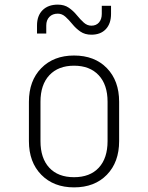

<svg xmlns="http://www.w3.org/2000/svg" viewBox="-20 -800 640 830"><path d="M300 10Q212 10 158.5 -44.5Q105 -99 105 -190V-360Q105 -451 158.5 -505.5Q212 -560 300 -560Q389 -560 442 -505.5Q495 -451 495 -360V-190Q495 -99 442 -44.5Q389 10 300 10ZM300 -34Q369 -34 407 -75Q445 -116 445 -190V-360Q445 -434 406.5 -475Q368 -516 300 -516Q232 -516 193.5 -475Q155 -434 155 -360V-190Q155 -116 193 -75Q231 -34 300 -34ZM375 -650Q347 -650 327.5 -663.5Q308 -677 293 -695.5Q278 -714 263 -727.5Q248 -741 230 -741Q207 -741 193.5 -727Q180 -713 180 -690V-655H140V-690Q140 -732 164 -756Q188 -780 230 -780Q258 -780 277.5 -766.5Q297 -753 312 -734.5Q327 -716 342 -702.5Q357 -689 375 -689Q396 -689 408 -703Q420 -717 420 -740V-775H460V-740Q460 -698 437.5 -674Q415 -650 375 -650Z"/></svg>

Font: Tiny Thin
Style: Regular
Weight: 100
Monospace: yes
Designer: Philipp Nurullin, Konstantin Bulenkov
Foundry: JetBrains
Version: Version 2.251; ttfautohint (v1.8.4.7-5d5b)